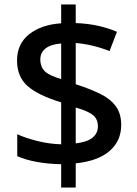

<svg xmlns="http://www.w3.org/2000/svg" viewBox="-20 -779 612 857"><path d="M253 -46Q195 -47 143.5 -56.5Q92 -66 57 -82V-180Q93 -163 147.5 -149.5Q202 -136 253 -135V-322Q149 -354 102.5 -395.5Q56 -437 56 -509Q56 -583 110 -626Q164 -669 253 -675V-759H318V-676Q372 -674 417 -664Q462 -654 502 -637L469 -551Q434 -565 395 -574.5Q356 -584 318 -587V-403Q380 -383 425.5 -361Q471 -339 496 -306Q521 -273 521 -221Q521 -150 469 -105Q417 -60 318 -50V58H253ZM253 -585Q206 -581 183 -562.5Q160 -544 160 -514Q160 -480 180.5 -460.5Q201 -441 253 -426ZM318 -139Q369 -145 393 -164.5Q417 -184 417 -215Q417 -247 395.5 -265Q374 -283 318 -299Z"/></svg>

Font: Noto Sans Arabic Med
Style: Regular
Weight: 500
Designer: Monotype Design Team, Nadine Chahine, Nizar Qandah and Khaled Hosny
Foundry: Monotype Imaging Inc.
Version: Version 2.012; ttfautohint (v1.8.4.7-5d5b)